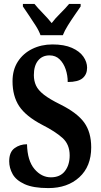

<svg xmlns="http://www.w3.org/2000/svg" viewBox="-20 -951 514 981"><path d="M227 10Q150 10 106 -10Q62 -30 44.5 -61.5Q27 -93 27 -127Q27 -174 54.5 -194Q82 -214 118 -214Q120 -130 156 -87.5Q192 -45 240 -45Q287 -45 311.5 -76.5Q336 -108 336 -157Q336 -213 299.5 -246Q263 -279 196 -313Q112 -357 78 -408.5Q44 -460 44 -536Q44 -594 71 -636Q98 -678 144.5 -701Q191 -724 248 -724Q308 -724 347.5 -706.5Q387 -689 406 -661.5Q425 -634 425 -605Q425 -571 402 -551.5Q379 -532 326 -532Q326 -566 315.5 -597Q305 -628 284.5 -648Q264 -668 233 -668Q196 -668 174.5 -641.5Q153 -615 153 -567Q153 -538 164 -514Q175 -490 204.5 -467Q234 -444 289 -417Q375 -374 410.5 -324.5Q446 -275 446 -198Q446 -101 385.5 -45.5Q325 10 227 10ZM187 -771Q179 -794 162 -820.5Q145 -847 127.5 -873Q110 -899 97 -918V-931H156Q173 -910 199 -883.5Q225 -857 244 -833Q262 -857 289 -883.5Q316 -910 333 -931H392V-918Q379 -899 361 -873Q343 -847 326.5 -820.5Q310 -794 301 -771Z"/></svg>

Font: Noto Serif Tamil ExtraCondensed
Style: Bold
Weight: 700
Width: 2
Designer: Indian Type Foundry, Tom Grace, and the Monotype Design Team
Foundry: Monotype Imaging Inc.
Version: Version 2.004; ttfautohint (v1.8.4.7-5d5b)